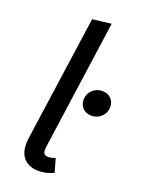

<svg xmlns="http://www.w3.org/2000/svg" viewBox="-145 -817 665 896"><g transform="rotate(20 188.0 -369.0)"><path d="M156.5 -739 249.5 -750.1 158.6 -103.7Q156.5 -82.6 161.6 -73.7Q166.6 -64.7 182.5 -64.7Q191.5 -64.7 200.4 -66.7Q209.4 -68.7 218.3 -72.6L237.3 -5Q217.3 4 199.2 8.1Q181.1 12.1 163.9 12.1Q111.7 12.1 85.6 -20.5Q59.5 -53.2 68.5 -118.3ZM306.7 -314.5Q279.6 -314.5 263.5 -331.1Q247.4 -347.7 247.4 -371.9Q247.4 -401.1 267.5 -420.7Q287.7 -440.4 316.9 -440.4Q344.1 -440.4 360.2 -423.8Q376.3 -407.2 376.3 -383Q376.3 -353.8 356.1 -334.2Q336 -314.5 306.7 -314.5Z"/></g></svg>

Font: Fira Sans Variable
Style: Italic
Weight: 397
Italic angle: -8°
Designer: Carrois Corporate & Edenspiekermann AG
Foundry: Carrois Corporate GbR & Edenspiekermann AG
Version: Version 4.202